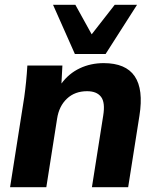

<svg xmlns="http://www.w3.org/2000/svg" viewBox="-20 -780 653 800"><path d="M22 0ZM22 0 81 -375Q90 -439 94 -507H240L236 -432Q267 -474 312.5 -495.5Q358 -517 412 -517Q596 -517 561 -298L514 0H363L410 -298Q419 -353 401 -376.5Q383 -400 343 -400Q292 -400 259 -369Q226 -338 218 -286L173 0ZM292 -555 201 -760H294L362 -637L458 -760H551L420 -555Z"/></svg>

Font: Winston
Style: Bold Italic
Weight: 700
Italic angle: -9°
Designer: Original fonts by Vernon Adams / Changes by Cristiano Sobral
Foundry: Original fonts by Vernon Adams / Changes by Cristiano Sobral
Version: Version 2.503;July 17, 2020;FontCreator 13.0.0.2655 64-bit